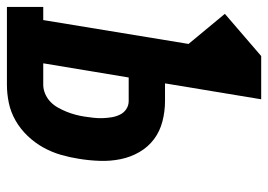

<svg xmlns="http://www.w3.org/2000/svg" viewBox="-145 -645 775 555"><g transform="rotate(90 242.5 -367.5)"><path d="M-15 0V-105H23L92 -525L5 -630L127 -735H252L206 -457H257Q287 -457 316 -449.5Q345 -442 367.5 -425Q390 -408 404.5 -383Q419 -358 425 -329Q431 -300 430 -269Q429 -238 424 -208Q420 -182 412.5 -156Q405 -130 391.5 -105.5Q378 -81 358 -60Q338 -39 313.5 -25Q289 -11 262.5 -5.5Q236 0 210 0ZM148 -105H210Q223 -105 236 -110.5Q249 -116 259 -125.5Q269 -135 276 -147.5Q283 -160 288 -172.5Q293 -185 296.5 -198Q300 -211 302 -224Q304 -237 305.5 -250.5Q307 -264 306.5 -277Q306 -290 304 -302.5Q302 -315 296.5 -326.5Q291 -338 280.5 -345Q270 -352 257 -352H189Z"/></g></svg>

Font: Iosevka Slab Extrabold Oblique
Style: Regular
Weight: 800
Italic angle: -9°
Monospace: yes
Designer: Belleve Invis
Foundry: Belleve Invis
Version: Version 11.1.1; ttfautohint (v1.8.3)